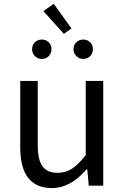

<svg xmlns="http://www.w3.org/2000/svg" viewBox="-20 -963 646 996"><path d="M250 12.7Q85 12.7 85 -199.2V-543H175.8V-210Q175.8 -134.8 200.2 -100.6Q224.6 -66.4 278.3 -66.4Q319.3 -66.4 352.5 -87.4Q385.7 -108.4 424.8 -158.2V-543H515.6V0H440.4L432.6 -85H429.7Q344.7 12.7 250 12.7ZM311.5 -787.1 205.1 -905.3 258.8 -943.4 350.6 -815.4ZM232.9 -671.9Q218.8 -657.2 197.3 -657.2Q175.8 -657.2 161.1 -671.9Q146.5 -686.5 146.5 -708Q146.5 -729.5 161.1 -743.7Q175.8 -757.8 197.3 -757.8Q218.8 -757.8 232.9 -743.7Q247.1 -729.5 247.1 -708Q247.1 -686.5 232.9 -671.9ZM447.8 -671.9Q433.6 -657.2 412.1 -657.2Q390.6 -657.2 376 -671.9Q361.3 -686.5 361.3 -708Q361.3 -729.5 376 -743.7Q390.6 -757.8 412.1 -757.8Q433.6 -757.8 447.8 -743.7Q461.9 -729.5 461.9 -708Q461.9 -686.5 447.8 -671.9Z"/></svg>

Font: Gen Shin Gothic Regular
Style: Regular
Weight: 400
Designer: [Source Han Sans]
Ryoko NISHIZUKA  (kana & ideographs); Paul D. Hunt (Latin, Greek & Cyrillic); Wenlong ZHANG  (bopomofo
Version: Version 1.002.20150607